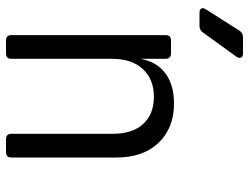

<svg xmlns="http://www.w3.org/2000/svg" viewBox="-115 -715 830 640"><g transform="rotate(90 300.0 -395.0)"><path d="M115 0Q97 0 97 -18V-532Q97 -550 115 -550H158Q176 -550 176 -532V-448Q185 -501 223.5 -530.5Q262 -560 325 -560Q407 -560 456 -508.5Q505 -457 505 -369V-18Q505 0 487 0H444Q426 0 426 -18V-356Q426 -422 393 -457.5Q360 -493 303 -493Q244 -493 210 -456Q176 -419 176 -353V-18Q176 0 158 0ZM22 -645Q12 -645 8.5 -651Q5 -657 11 -666L82 -778Q90 -790 104 -790H158Q169 -790 172 -783.5Q175 -777 169 -768L88 -656Q80 -645 66 -645Z"/></g></svg>

Font: Pitagon Sans Mono Light
Style: Regular
Weight: 300
Monospace: yes
Designer: Travis Tran
Foundry: Pitagon
Version: Version 1.001; ttfautohint (v1.8.4.7-5d5b);gftools[0.9.26]